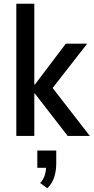

<svg xmlns="http://www.w3.org/2000/svg" viewBox="-20 -725 499 1024"><path d="M67 0V-705H163V-274H166L331 -492H445L243 -233L245 -276L459 0H341L166 -226H163V0ZM233 279 194 251Q212 232 219 209Q226 186 226 158L243 170H179V78H280V146Q280 186 269.5 219Q259 252 233 279Z"/></svg>

Font: Nunito Sans 10pt Condensed SemiBold
Style: Regular
Weight: 600
Width: 3
Designer: Vernon Adams
Foundry: Vernon Adams
Version: Version 3.101;gftools[0.9.27]